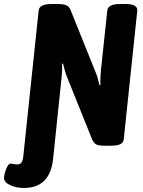

<svg xmlns="http://www.w3.org/2000/svg" viewBox="-99 -722 709 954"><path d="M20 212Q-18 212 -48.5 198Q-79 184 -79 162Q-79 153 -74.5 136Q-70 119 -62.5 105Q-55 91 -47 91Q-39 91 -32 93Q-25 95 -14 95Q2 95 8.5 84.5Q15 74 17 52L93 -669Q96 -702 156 -702H186Q219 -702 232.5 -695Q246 -688 253 -669L378 -358Q383 -347 387 -331Q391 -315 395 -299L400 -300Q399 -317 400 -334Q401 -351 402 -368L434 -669Q437 -702 497 -702H526Q586 -702 583 -668L516 -31Q515 -14 499.5 -6Q484 2 452 2H422Q390 2 378 -5Q366 -12 358 -31L231 -347Q227 -358 222.5 -374Q218 -390 214 -406L209 -405Q210 -388 209.5 -371Q209 -354 207 -337L165 66Q150 212 20 212Z"/></svg>

Font: Asap Condensed
Style: Bold Italic
Weight: 700
Width: 3
Italic angle: -6°
Designer: Pablo Cosgaya
Foundry: Omnibus-Type
Version: Version 3.001; ttfautohint (v1.8.4.7-5d5b)